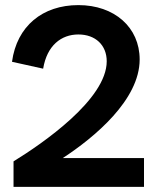

<svg xmlns="http://www.w3.org/2000/svg" viewBox="-20 -732 611 752"><path d="M33 0H544V-113H226C350 -194 527 -341 527 -499C527 -625 428 -712 287 -712C147 -712 46 -630 27 -490L149 -463C164 -554 220 -597 287 -597C354 -597 398 -555 398 -492C398 -343 147 -170 33 -100Z"/></svg>

Font: Fixel Display SemiBold
Style: Regular
Weight: 600
Designer: AlfaBravo + MacPaw
Foundry: Kyrylo Tkachov, Marchela Mozhyna, Serhii Makarenko, Maria Weinstein, Zakhar Kryvoshyya
Version: Version 1.211